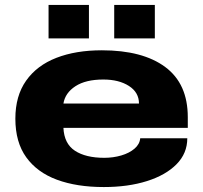

<svg xmlns="http://www.w3.org/2000/svg" viewBox="-20 -743 820 775"><path d="M176 -588V-723H339V-588ZM441 -588V-723H605V-588ZM399 12Q290 12 210 -17.5Q130 -47 86 -108Q42 -169 42 -264Q42 -356 85.5 -417.5Q129 -479 207.5 -509.5Q286 -540 391 -540Q556 -540 647 -472.5Q738 -405 738 -270V-227H236Q239 -163 282.5 -134.5Q326 -106 401 -106Q437 -106 469.5 -115.5Q502 -125 523 -143Q544 -161 546 -185H736Q736 -124 692.5 -80Q649 -36 573 -12Q497 12 399 12ZM236 -325H541Q541 -370 500.5 -396Q460 -422 397 -422Q326 -422 284.5 -395Q243 -368 236 -325Z"/></svg>

Font: Archivo Expanded ExtraBold
Style: Regular
Weight: 800
Width: 7
Designer: Hector Gatti
Foundry: Omnibus-Type
Version: Version 2.001; ttfautohint (v1.8.3)